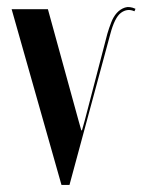

<svg xmlns="http://www.w3.org/2000/svg" viewBox="-20 -521 402 541"><path d="M358.8 -489.2 361.8 -496.2Q344.8 -504 331.8 -499.6Q318.8 -495.2 309.1 -484.5Q299.5 -473.8 293.4 -457.9Q287.2 -442 282.5 -426L219.2 -183L211 -153.8H209L200.8 -183L115 -495H12.8L153.2 0H175.8L290.5 -424Q303 -471.8 321 -485Q339 -498.2 358.8 -489.2Z"/></svg>

Font: Moniqa Black
Style: Regular
Weight: 900
Designer: Rajesh Rajput
Foundry: Rajesh Rajput
Version: Version 1.000